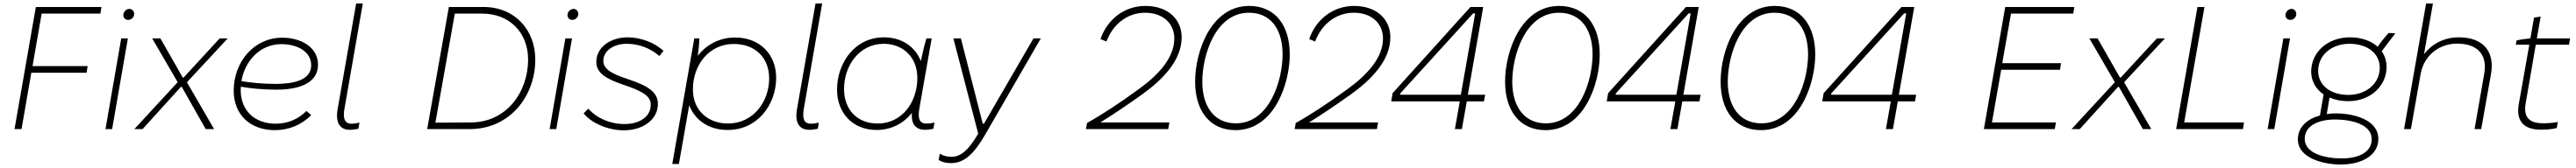

<svg xmlns="http://www.w3.org/2000/svg" viewBox="-20 -740 14724 963"><path d="M103 0 159 -323H475L481 -361H166L218 -662H554L560 -700H185L63 0Z M583 0H621L711 -520H673ZM713 -626C730 -626 747 -640 747 -660C747 -675 736 -689 720 -689C701 -689 685 -672 685 -653C685 -638 696 -626 713 -626Z M748 0H795L1014 -242H1019L1156 0H1204L1050 -266V-270L1282 -520H1236L1029 -295H1025L897 -520H850L995 -270L994 -267Z M1551 6C1631 6 1704 -24 1759 -80L1732 -104C1687 -58 1625 -31 1556 -31C1436 -31 1356 -106 1356 -224L1357 -243C1409 -234 1480 -226 1560 -226C1677 -226 1798 -257 1798 -369C1798 -470 1700 -524 1593 -524C1434 -524 1316 -387 1316 -220C1316 -83 1410 6 1551 6ZM1360 -275C1380 -392 1467 -487 1589 -487C1677 -487 1759 -446 1759 -366C1759 -279 1655 -259 1555 -259C1478 -259 1409 -267 1360 -275Z M1979 4C1998 4 2009 2 2029 -2L2035 -37C2017 -33 2005 -31 1989 -31C1949 -31 1940 -62 1949 -116L2054 -720H2016L1910 -114C1896 -33 1926 4 1979 4Z M2422 0H2665C2895 0 3040 -189 3040 -399C3040 -567 2924 -700 2744 -700H2546ZM2469 -37 2580 -662H2736C2896 -662 2999 -550 2999 -399C2999 -216 2879 -38 2669 -38Z M3122 0H3160L3250 -520H3212ZM3252 -626C3269 -626 3286 -640 3286 -660C3286 -675 3275 -689 3259 -689C3240 -689 3224 -672 3224 -653C3224 -638 3235 -626 3252 -626Z M3546 7C3655 7 3741 -54 3741 -145C3741 -214 3679 -250 3568 -287C3466 -320 3429 -349 3429 -391C3429 -450 3489 -489 3563 -489C3629 -489 3697 -465 3749 -419L3773 -448C3724 -495 3643 -526 3568 -526C3472 -526 3389 -471 3389 -385C3389 -321 3444 -288 3547 -253C3635 -223 3702 -195 3700 -139C3700 -71 3636 -29 3550 -29C3468 -29 3394 -61 3343 -117L3316 -90C3364 -32 3458 7 3546 7Z M3823 200H3861L3920 -137C3952 -52 4031 5 4140 5C4312 5 4417 -142 4417 -294C4417 -428 4324 -525 4182 -525C4094 -525 4019 -485 3969 -420C3973 -449 3977 -487 3978 -520H3949ZM4141 -32C4035 -32 3941 -100 3941 -228C3941 -364 4030 -488 4175 -488C4298 -488 4377 -408 4377 -291C4377 -158 4287 -32 4141 -32Z M4605 4C4624 4 4635 2 4655 -2L4661 -37C4643 -33 4631 -31 4615 -31C4575 -31 4566 -62 4575 -116L4680 -720H4642L4536 -114C4522 -33 4552 4 4605 4Z M5267 4C5285 4 5298 2 5316 -2L5322 -38C5306 -33 5293 -32 5275 -32C5231 -32 5227 -68 5236 -121L5306 -520H5276C5263 -477 5253 -433 5244 -390C5212 -472 5136 -526 5033 -526C4866 -526 4765 -379 4765 -226C4765 -93 4854 5 4991 5C5074 5 5145 -32 5193 -93C5187 -29 5216 4 5267 4ZM5032 -489C5134 -489 5224 -420 5224 -293C5224 -157 5139 -32 4997 -32C4880 -32 4805 -112 4805 -230C4805 -362 4891 -489 5032 -489Z M5417 195C5492 195 5548 142 5611 33L5930 -520H5888L5605 -31H5598L5473 -520H5430L5572 26C5520 116 5474 159 5419 159C5394 159 5372 153 5352 141L5346 177C5365 190 5391 195 5417 195Z M6194 -35 6188 0H6658L6665 -38H6270C6338 -80 6411 -129 6508 -198C6622 -280 6735 -391 6735 -526C6735 -631 6655 -706 6528 -706C6412 -706 6312 -634 6271 -516L6305 -502C6344 -606 6429 -667 6526 -667C6629 -667 6693 -605 6693 -519C6693 -409 6602 -310 6491 -230C6381 -149 6275 -80 6194 -35Z M7043 6C7264 6 7353 -260 7353 -428C7353 -594 7270 -706 7121 -706C6904 -706 6812 -447 6812 -272C6812 -105 6896 6 7043 6ZM7045 -33C6920 -33 6853 -131 6853 -272C6853 -420 6926 -667 7120 -667C7242 -667 7312 -575 7312 -428C7312 -278 7236 -33 7045 -33Z M7387 -35 7381 0H7851L7858 -38H7463C7531 -80 7604 -129 7701 -198C7815 -280 7928 -391 7928 -526C7928 -631 7848 -706 7721 -706C7605 -706 7505 -634 7464 -516L7498 -502C7537 -606 7622 -667 7719 -667C7822 -667 7886 -605 7886 -519C7886 -409 7795 -310 7684 -230C7574 -149 7468 -80 7387 -35Z M8337 0 8365 -159H8463L8470 -197H8371L8459 -700H8386L7941 -206L7933 -159H8325L8297 0ZM7984 -197 7985 -205 8401 -663H8413L8331 -197Z M8815 6C9036 6 9125 -260 9125 -428C9125 -594 9042 -706 8893 -706C8676 -706 8584 -447 8584 -272C8584 -105 8668 6 8815 6ZM8817 -33C8692 -33 8625 -131 8625 -272C8625 -420 8698 -667 8892 -667C9014 -667 9084 -575 9084 -428C9084 -278 9008 -33 8817 -33Z M9569 0 9597 -159H9695L9702 -197H9603L9691 -700H9618L9173 -206L9165 -159H9557L9529 0ZM9216 -197 9217 -205 9633 -663H9645L9563 -197Z M10047 6C10268 6 10357 -260 10357 -428C10357 -594 10274 -706 10125 -706C9908 -706 9816 -447 9816 -272C9816 -105 9900 6 10047 6ZM10049 -33C9924 -33 9857 -131 9857 -272C9857 -420 9930 -667 10124 -667C10246 -667 10316 -575 10316 -428C10316 -278 10240 -33 10049 -33Z M10801 0 10829 -159H10927L10934 -197H10835L10923 -700H10850L10405 -206L10397 -159H10789L10761 0ZM10448 -197 10449 -205 10865 -663H10877L10795 -197Z M11321 0H11726L11733 -38H11367L11420 -340H11756L11762 -378H11426L11476 -662H11832L11838 -700H11443Z M11822 0H11869L12088 -242H12093L12230 0H12278L12124 -266V-270L12356 -520H12310L12103 -295H12099L11971 -520H11924L12069 -270L12068 -267Z M12420 0H12802L12808 -38H12466L12582 -700H12542Z M12943 0H12981L13071 -520H13033ZM13073 -626C13090 -626 13107 -640 13107 -660C13107 -675 13096 -689 13080 -689C13061 -689 13045 -672 13045 -653C13045 -638 13056 -626 13073 -626Z M13404 -160C13529 -160 13623 -246 13623 -356C13623 -390 13613 -421 13595 -446L13673 -549L13635 -551C13612 -526 13591 -500 13572 -472C13535 -506 13479 -526 13413 -526C13286 -526 13192 -440 13192 -330C13192 -273 13220 -228 13263 -199L13242 -78C13169 -58 13116 -12 13116 59C13116 166 13260 203 13361 203C13484 203 13576 149 13576 56C13576 -53 13437 -90 13334 -90C13316 -90 13298 -89 13281 -86L13297 -181C13329 -167 13365 -160 13404 -160ZM13366 168C13274 168 13155 141 13155 56C13155 -22 13238 -55 13328 -55C13422 -55 13538 -28 13538 58C13538 129 13470 168 13366 168ZM13405 -196C13300 -196 13232 -253 13232 -333C13232 -425 13309 -489 13411 -489C13516 -489 13584 -432 13584 -352C13584 -260 13505 -196 13405 -196Z M13723 0H13762L13819 -323C13840 -424 13925 -490 14026 -490C14144 -490 14201 -426 14181 -316L14126 0H14164L14220 -316C14242 -440 14180 -526 14036 -526C13956 -526 13885 -492 13837 -429L13888 -720H13849Z M14490 3C14524 5 14570 1 14596 -6L14602 -41C14576 -35 14529 -32 14501 -34C14435 -38 14405 -74 14418 -147L14476 -484H14666L14672 -520H14482L14504 -645L14466 -639L14445 -520C14421 -518 14385 -513 14366 -508L14362 -484H14439L14379 -144C14362 -49 14405 -2 14490 3Z"/></svg>

Font: Fixel Display 20240404 ExLight
Style: Italic
Weight: 200
Italic angle: -10°
Designer: AlfaBravo + MacPaw
Foundry: Kyrylo Tkachov, Marchela Mozhyna, Serhii Makarenko, Maria Weinstein, Zakhar Kryvoshyya
Version: Version 1.211;Glyphs 3.2 (3225)